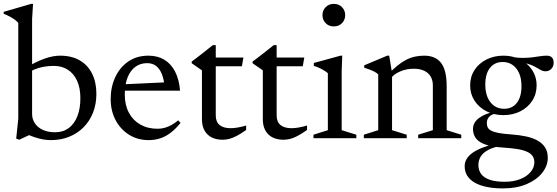

<svg xmlns="http://www.w3.org/2000/svg" viewBox="-24 -730 2944 1014"><path d="M103.5 -28.5H156L77.5 8L61.5 2L72.5 -102.5V-609Q66 -617 55.5 -625Q45 -633 30 -641.2Q15 -649.5 -4.5 -657.5V-667.5L140.5 -709.5H150.5L145.5 -629.5V-128Q145.5 -101 160 -79Q174.5 -57 201.8 -44.2Q229 -31.5 266.5 -31.5Q309 -31.5 338.8 -53.5Q368.5 -75.5 384.5 -116Q400.5 -156.5 400.5 -211Q400.5 -266 382.8 -304.2Q365 -342.5 333.5 -362.2Q302 -382 260.5 -382Q231 -382 204.5 -377Q178 -372 155.2 -362Q132.5 -352 113 -336.5V-372Q140 -388.5 164.5 -400.5Q189 -412.5 211 -420.2Q233 -428 253.5 -432Q274 -436 292.5 -436Q355.5 -436 398.2 -410.5Q441 -385 463 -339.8Q485 -294.5 485 -235Q485 -180 467.2 -135Q449.5 -90 417 -57.5Q384.5 -25 340.8 -7.5Q297 10 245 10Q224 10 202 6Q180 2 155.8 -6.2Q131.5 -14.5 103.5 -28.5Z M760 -436Q808.5 -436 844 -414.5Q879.5 -393 900.8 -351.8Q922 -310.5 927 -251H621L622 -284.5L879 -296.5L845 -275.5Q841.5 -311.5 830.8 -338.8Q820 -366 801 -381.2Q782 -396.5 752.5 -396.5Q717.5 -396.5 691 -377.2Q664.5 -358 649.8 -321Q635 -284 635 -230.5Q635 -175 656.8 -134.5Q678.5 -94 717.5 -72Q756.5 -50 808.5 -50Q827.5 -50 845.8 -55Q864 -60 882 -70Q900 -80 917 -94.5L929.5 -81Q904.5 -50 878.5 -29.8Q852.5 -9.5 823.5 0.2Q794.5 10 761 10Q703 10 657.8 -18.2Q612.5 -46.5 586.5 -95.5Q560.5 -144.5 560.5 -207Q560.5 -270 584.5 -322Q608.5 -374 653.2 -405Q698 -436 760 -436Z M1115.5 -120Q1115.5 -86.5 1135.8 -69.8Q1156 -53 1193.5 -53Q1211 -53 1231.5 -56.5Q1252 -60 1276 -67V-43.5Q1247 -23 1225.2 -11.8Q1203.5 -0.5 1186 3.8Q1168.5 8 1151.5 8Q1118.5 8 1094 -4.2Q1069.5 -16.5 1056 -40.8Q1042.5 -65 1042.5 -100.5V-358.5L988.5 -396V-405Q999.5 -413 1010.2 -421.2Q1021 -429.5 1032 -438Q1043 -446.5 1054 -455.2Q1065 -464 1076.5 -473Q1088 -482 1100 -491.5H1115.5V-411ZM1087 -380V-426H1261.5L1253.5 -380Z M1437 -120Q1437 -86.5 1457.2 -69.8Q1477.5 -53 1515 -53Q1532.5 -53 1553 -56.5Q1573.5 -60 1597.5 -67V-43.5Q1568.5 -23 1546.8 -11.8Q1525 -0.5 1507.5 3.8Q1490 8 1473 8Q1440 8 1415.5 -4.2Q1391 -16.5 1377.5 -40.8Q1364 -65 1364 -100.5V-358.5L1310 -396V-405Q1321 -413 1331.8 -421.2Q1342.5 -429.5 1353.5 -438Q1364.5 -446.5 1375.5 -455.2Q1386.5 -464 1398 -473Q1409.5 -482 1421.5 -491.5H1437V-411ZM1408.5 -380V-426H1583L1575 -380Z M1739 -590.5Q1712.5 -590.5 1695.8 -607.8Q1679 -625 1679 -650Q1679 -675 1695.8 -692.2Q1712.5 -709.5 1739 -709.5Q1765.5 -709.5 1782.2 -692.2Q1799 -675 1799 -650Q1799 -625 1782.2 -607.8Q1765.5 -590.5 1739 -590.5ZM1783.5 -436 1780.5 -355V-42.5L1858 -18.5V0H1631.5V-18.5L1707.5 -42.5V-343Q1702 -349 1690.2 -356.2Q1678.5 -363.5 1663.8 -370.5Q1649 -377.5 1633.5 -382V-397.5L1774.5 -436Z M2046.5 -344.5V-42.5L2124 -18.5V0H1897.5V-18.5L1973.5 -42.5V-337Q1965.5 -345.5 1949.5 -353.5Q1933.5 -361.5 1899.5 -372.5V-385L2021 -436H2031.5ZM2184.5 -18.5 2262 -42.5V-279Q2262 -306 2250.5 -325.8Q2239 -345.5 2216.5 -356.2Q2194 -367 2161.5 -367Q2122 -367 2088.2 -352.2Q2054.5 -337.5 2041.5 -317L2022 -333Q2048.5 -361.5 2072.2 -381.2Q2096 -401 2118.8 -413Q2141.5 -425 2165.5 -430.5Q2189.5 -436 2216 -436Q2276.5 -436 2305.8 -397.2Q2335 -358.5 2335 -274.5V-42.5L2412 -18.5V0H2184.5Z M2631.5 265Q2584 265 2546.5 257.2Q2509 249.5 2483 234.5Q2457 219.5 2443.5 197.8Q2430 176 2430 147.5Q2430 127.5 2440.5 109.5Q2451 91.5 2473.2 76Q2495.5 60.5 2529.8 47.8Q2564 35 2612 25H2637.5V37Q2586 45.5 2556.5 60.8Q2527 76 2514.8 96.5Q2502.5 117 2502.5 141.5Q2502.5 169 2517.2 189Q2532 209 2562.8 219.5Q2593.5 230 2641.5 230Q2688 230 2723.2 216Q2758.5 202 2778.2 178.5Q2798 155 2798 127.5Q2798 108 2789 94.5Q2780 81 2760.2 71.8Q2740.5 62.5 2708.2 57.2Q2676 52 2629 49Q2582 46 2551.8 37.2Q2521.5 28.5 2504.5 15.2Q2487.5 2 2480.8 -14.5Q2474 -31 2474 -49Q2474 -83 2505.5 -106.5Q2537 -130 2590.5 -141L2603 -132Q2576 -128.5 2561.5 -115.2Q2547 -102 2547 -80Q2547 -68 2551.2 -58.2Q2555.5 -48.5 2568.2 -41Q2581 -33.5 2607 -28.2Q2633 -23 2676.5 -20Q2720 -17 2755.5 -9.2Q2791 -1.5 2816.2 13Q2841.5 27.5 2855.2 49.5Q2869 71.5 2869 103Q2869 145 2840.2 182Q2811.5 219 2758.2 242Q2705 265 2631.5 265ZM2634.5 -122Q2585.5 -122 2545.5 -142.2Q2505.5 -162.5 2482.2 -198Q2459 -233.5 2459 -278.5Q2459 -325 2482.2 -360.5Q2505.5 -396 2545.5 -416Q2585.5 -436 2634.5 -436Q2671.5 -436 2703.2 -424.5Q2735 -413 2759 -391.8Q2783 -370.5 2796.5 -342Q2810 -313.5 2810 -279.5Q2810 -233.5 2786.8 -197.8Q2763.5 -162 2723.8 -142Q2684 -122 2634.5 -122ZM2638.5 -155.5Q2681.5 -155.5 2705.8 -187Q2730 -218.5 2730 -274.5Q2730 -334 2702.8 -368.2Q2675.5 -402.5 2630.5 -402.5Q2588 -402.5 2563.5 -371.2Q2539 -340 2539 -283.5Q2539 -224.5 2566.2 -190Q2593.5 -155.5 2638.5 -155.5ZM2696 -400.5 2680 -429Q2712.5 -424 2739 -424.2Q2765.5 -424.5 2787.2 -427.2Q2809 -430 2828 -433Q2847 -436 2864 -436Q2881.5 -436 2890.8 -426.5Q2900 -417 2900 -397.5Q2900 -379 2887.5 -366.2Q2875 -353.5 2857.5 -353.5Q2843.5 -353.5 2830.8 -360.8Q2818 -368 2801.5 -377.5Q2785 -387 2759.8 -394Q2734.5 -401 2696 -400.5Z"/></svg>

Font: Newsreader Text
Style: Regular
Weight: 400
Designer: Hugues Gentile
Foundry: Production Type
Version: Version 1.001